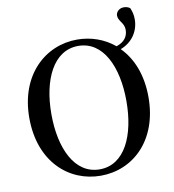

<svg xmlns="http://www.w3.org/2000/svg" viewBox="-96 -969 968 1071"><g transform="rotate(-10 388.5 -433.5)"><path d="M176 -368C176 -562 248 -717 389 -717C530 -717 601 -562 601 -368C601 -172 530 -18 389 -18C248 -18 176 -172 176 -368ZM389 -753C209 -753 51 -613 51 -368C51 -120 208 18 389 18C571 18 726 -122 726 -368C726 -495 685 -593 620 -658C687 -683 726 -742 726 -809C726 -836 720 -855 712 -874C701 -882 690 -885 676 -885C651 -885 632 -866 632 -846C632 -814 666 -800 666 -760C666 -723 646 -693 600 -678C541 -727 467 -753 389 -753Z"/></g></svg>

Font: Noto Serif HK SemiBold
Style: Regular
Weight: 600
Designer: Ryoko NISHIZUKA 西塚涼子 (kana & ideographs); Frank Grießhammer (Latin, Greek & Cyrillic); Wenlong ZHANG 张文龙 (bopomofo); San
Foundry: Adobe
Version: Version 2.001;hotconv 1.1.0;makeotfexe 2.6.0